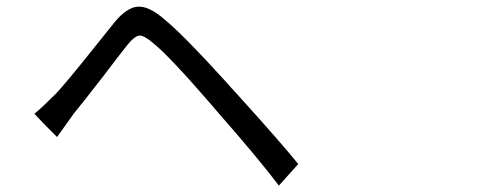

<svg xmlns="http://www.w3.org/2000/svg" viewBox="-20 -628 1540 590"><path d="M836.9 -57.6Q779.3 -134.8 648.4 -284.2Q636.7 -297.9 630.9 -304.7Q501 -455.1 451.2 -495.1Q422.9 -519.5 408.2 -518.6Q393.6 -517.6 370.1 -488.3Q350.6 -463.9 297.9 -394.5Q230.5 -307.6 207 -279.3Q200.2 -269.5 184.6 -248Q163.1 -217.8 155.3 -207L120.1 -242.2L85.9 -278.3Q110.4 -298.8 151.4 -339.8Q180.7 -370.1 272.5 -485.4Q313.5 -537.1 332 -559.6Q369.1 -604.5 402.3 -607.4Q437.5 -610.4 485.4 -568.4Q544.9 -519.5 675.8 -375Q686.5 -362.3 711.9 -335Q842.8 -190.4 896.5 -124Z"/></svg>

Font: Bpmf GenSeki Gothic R
Style: R
Weight: 400
Foundry: But Ko
Version: Version 1.320